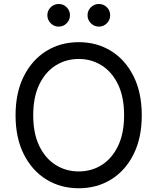

<svg xmlns="http://www.w3.org/2000/svg" viewBox="-20 -953 805 982"><path d="M382.8 9.8Q289.6 9.8 216.6 -35.4Q143.6 -80.6 101.6 -164.3Q59.6 -248 59.6 -363.3Q59.6 -479 101.6 -562.7Q143.6 -646.5 216.6 -691.9Q289.6 -737.3 382.8 -737.3Q476.1 -737.3 548.8 -691.9Q621.6 -646.5 663.3 -562.7Q705.1 -479 705.1 -363.3Q705.1 -248 663.3 -164.3Q621.6 -80.6 548.8 -35.4Q476.1 9.8 382.8 9.8ZM382.8 -76.2Q447.8 -76.2 500.2 -109.1Q552.7 -142.1 583.7 -206.3Q614.7 -270.5 614.7 -363.3Q614.7 -457 583.7 -521.2Q552.7 -585.4 500.2 -618.4Q447.8 -651.4 382.8 -651.4Q317.4 -651.4 264.6 -618.2Q211.9 -585 180.9 -520.8Q149.9 -456.5 149.9 -363.3Q149.9 -270.5 180.9 -206.5Q211.9 -142.6 264.6 -109.4Q317.4 -76.2 382.8 -76.2ZM280.3 -816.9Q256.3 -816.9 239.3 -834Q222.2 -851.1 222.2 -875Q222.2 -898.9 239.3 -915.8Q256.3 -932.6 280.3 -932.6Q304.2 -932.6 321 -915.8Q337.9 -898.9 337.9 -875Q337.9 -851.1 321 -834Q304.2 -816.9 280.3 -816.9ZM485.8 -816.9Q461.9 -816.9 444.8 -834Q427.7 -851.1 427.7 -875Q427.7 -898.9 444.8 -915.8Q461.9 -932.6 485.8 -932.6Q509.8 -932.6 526.6 -915.8Q543.5 -898.9 543.5 -875Q543.5 -851.1 526.6 -834Q509.8 -816.9 485.8 -816.9Z"/></svg>

Font: Inter-Regular
Style: Regular
Weight: 400
Designer: Rasmus Andersson
Foundry: rsms
Version: Version 4.000;git-a52131595